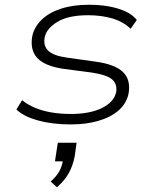

<svg xmlns="http://www.w3.org/2000/svg" viewBox="-20 -515 655 807"><path d="M277 8Q200 8 139 -9Q78 -26 49 -55L73 -94Q96 -75 127 -62Q158 -49 196 -42.5Q234 -36 278 -36Q358 -36 408.5 -61Q459 -86 468 -127Q474 -160 452.5 -180Q431 -200 366 -210L244 -226Q167 -238 136 -272Q105 -306 116 -365Q125 -403 155.5 -432.5Q186 -462 236.5 -478.5Q287 -495 354 -495Q399 -495 438 -488Q477 -481 507.5 -467Q538 -453 555 -431L529 -394Q498 -424 452 -437.5Q406 -451 350 -451Q268 -451 222 -423.5Q176 -396 168 -359Q161 -323 182.5 -302Q204 -281 260 -273L381 -256Q463 -245 497 -212Q531 -179 520 -120Q511 -79 478 -50.5Q445 -22 393.5 -7Q342 8 277 8ZM219 272 193 248Q217 227 229 205.5Q241 184 245 156L257 163H211L223 85H302L294 142Q286 183 268 214.5Q250 246 219 272Z"/></svg>

Font: Nunito Sans 10pt Expanded ExtraLight
Style: Italic
Weight: 250
Width: 7
Italic angle: -9°
Designer: Vernon Adams
Foundry: Vernon Adams
Version: Version 3.101;gftools[0.9.27]